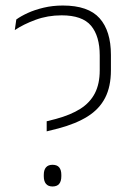

<svg xmlns="http://www.w3.org/2000/svg" viewBox="-20 -668 476 695"><path d="M149 -192.5V-229L182.5 -237.5Q236 -252 271 -274.2Q306 -296.5 323.5 -330.5Q341 -364.5 341 -413.5V-467Q341 -537.5 309.5 -575Q278 -612.5 203 -612.5Q152.5 -612.5 108.5 -596.2Q64.5 -580 33.5 -559L39 -597.5Q55.5 -609.5 80.5 -621Q105.5 -632.5 138 -640.2Q170.5 -648 207.5 -648Q299.5 -648 340.5 -602Q381.5 -556 381.5 -469.5V-414Q381.5 -354.5 360.5 -313.8Q339.5 -273 297.2 -246.5Q255 -220 191 -203ZM170 7Q154.5 7 146.5 -2.5Q138.5 -12 138.5 -30V-35Q138.5 -53 146.5 -62.2Q154.5 -71.5 170 -71.5Q186.5 -71.5 194.2 -62.2Q202 -53 202 -35V-30Q202 -12 194.2 -2.5Q186.5 7 170 7Z"/></svg>

Font: Anek Telugu Medium ExtraLight
Style: Regular
Weight: 250
Version: Version 1.003